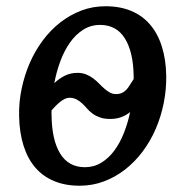

<svg xmlns="http://www.w3.org/2000/svg" viewBox="-20 -588 599 618"><path d="M41.5 -214.4Q40.5 -258.8 49.6 -302.2Q58.6 -345.7 75.7 -385Q92.8 -424.3 117.7 -457.8Q142.6 -491.2 173.8 -515.6Q205.1 -540 241.7 -554Q278.3 -567.9 319.8 -567.9Q366.7 -567.9 402.6 -552.7Q438.5 -537.6 463.1 -508.8Q487.8 -480 501 -438.2Q514.2 -396.5 515.1 -343.3Q515.6 -298.8 506.8 -255.4Q498 -211.9 481 -172.6Q463.9 -133.3 439 -100.1Q414.1 -66.9 382.8 -42.5Q351.6 -18.1 314.7 -4.2Q277.8 9.8 236.3 9.8Q189.5 9.8 153.6 -5.4Q117.7 -20.5 93.3 -49.1Q68.8 -77.6 55.7 -119.4Q42.5 -161.1 41.5 -214.4ZM154.8 -320.3Q169.9 -335 188.5 -344.2Q207 -353.5 229 -353.5Q245.1 -353.5 257.6 -348.4Q270 -343.3 280 -335.7Q290 -328.1 298.6 -319.3Q307.1 -310.5 315.7 -303Q324.2 -295.4 333.3 -290.3Q342.3 -285.2 353.5 -285.2Q365.7 -285.2 374 -289.6Q382.3 -293.9 388.2 -300.8Q394 -307.6 399.2 -316.4Q404.3 -325.2 410.2 -333.5V-342.8Q409.2 -420.4 382.1 -464.1Q355 -507.8 302.2 -507.8Q272 -507.8 247.6 -492.2Q223.1 -476.6 204.8 -450.4Q186.5 -424.3 174.1 -390.6Q161.6 -356.9 154.8 -320.3ZM253.4 -49.8Q282.7 -49.8 306.4 -64.5Q330.1 -79.1 348.1 -103.5Q366.2 -127.9 378.9 -160.2Q391.6 -192.4 398.9 -227.5Q386.2 -216.8 370.1 -210.9Q354 -205.1 335 -205.1Q315.4 -205.1 301.8 -210Q288.1 -214.8 277.8 -222.4Q267.6 -230 260 -238.8Q252.4 -247.6 244.4 -255.1Q236.3 -262.7 226.8 -267.8Q217.3 -272.9 204.1 -273.4Q196.3 -273.4 188.7 -269.8Q181.2 -266.1 173.8 -260.3Q166.5 -254.4 159.4 -247.3Q152.3 -240.2 146 -232.9Q146 -228.5 145.8 -224.1Q145.5 -219.7 146 -215.3Q147 -137.2 173.8 -93.5Q200.7 -49.8 253.4 -49.8Z"/></svg>

Font: Merriweather
Style: Italic
Weight: 400
Italic angle: -7°
Designer: Eben Sorkin ( eben@eyebytes.com )
Foundry: Eben Sorkin ( eben@eyebytes.com )
Version: Version 1.005; ttfautohint (v0.97) -l 13 -r 13 -G 200 -x 24 